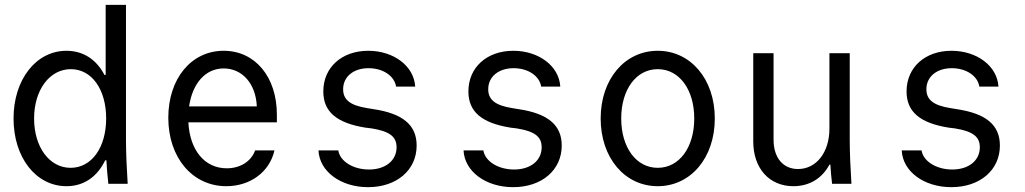

<svg xmlns="http://www.w3.org/2000/svg" viewBox="-20 -760 4240 794"><path d="M428 0H508C504 -63 501 -129 501 -180V-740H417V-450H412C379 -514 324 -550 255 -550C129 -550 36 -431 36 -270C36 -108 129 10 255 10C327 10 382 -29 415 -97H420C422 -65 424 -33 428 0ZM272 -66C184 -66 121 -152 121 -270C121 -388 185 -474 273 -474C359 -474 419 -391 419 -270C419 -150 359 -66 272 -66Z M759 -254H1125V-286C1125 -442 1035 -550 905 -550C771 -550 676 -435 676 -273C676 -108 776 10 916 10C1015 10 1095 -49 1115 -138H1035C1019 -93 974 -64 918 -64C826 -64 765 -139 759 -254ZM905 -477C981 -477 1038 -415 1042 -320H762C776 -416 830 -477 905 -477Z M1297 -138C1301 -51 1389 14 1502 14C1621 14 1703 -57 1703 -158C1703 -243 1646 -291 1522 -309L1498 -313C1429 -324 1399 -347 1399 -391C1399 -443 1442 -478 1504 -478C1564 -478 1611 -446 1618 -402H1697C1692 -487 1608 -550 1503 -550C1393 -550 1317 -481 1317 -382C1317 -298 1372 -251 1492 -232L1517 -229C1591 -217 1620 -195 1620 -151C1620 -96 1574 -59 1506 -59C1440 -59 1386 -93 1379 -138Z M1897 -138C1901 -51 1989 14 2102 14C2221 14 2303 -57 2303 -158C2303 -243 2246 -291 2122 -309L2098 -313C2029 -324 1999 -347 1999 -391C1999 -443 2042 -478 2104 -478C2164 -478 2211 -446 2218 -402H2297C2292 -487 2208 -550 2103 -550C1993 -550 1917 -481 1917 -382C1917 -298 1972 -251 2092 -232L2117 -229C2191 -217 2220 -195 2220 -151C2220 -96 2174 -59 2106 -59C2040 -59 1986 -93 1979 -138Z M2700 10C2836 10 2936 -107 2936 -270C2936 -433 2836 -550 2700 -550C2564 -550 2464 -433 2464 -270C2464 -107 2564 10 2700 10ZM2700 -66C2611 -66 2549 -150 2549 -270C2549 -390 2611 -474 2700 -474C2789 -474 2851 -390 2851 -270C2851 -150 2789 -66 2700 -66Z M3494 -180V-540H3410V-228C3410 -130 3356 -61 3280 -61C3218 -61 3179 -108 3179 -182V-540H3095V-175C3095 -64 3161 10 3261 10C3328 10 3380 -23 3410 -79H3414C3415 -53 3418 -27 3421 0H3501C3497 -63 3494 -129 3494 -180Z M3709 -138C3713 -51 3801 14 3914 14C4033 14 4115 -57 4115 -158C4115 -243 4058 -291 3934 -309L3910 -313C3841 -324 3811 -347 3811 -391C3811 -443 3854 -478 3916 -478C3976 -478 4023 -446 4030 -402H4109C4104 -487 4020 -550 3915 -550C3805 -550 3729 -481 3729 -382C3729 -298 3784 -251 3904 -232L3929 -229C4003 -217 4032 -195 4032 -151C4032 -96 3986 -59 3918 -59C3852 -59 3798 -93 3791 -138Z"/></svg>

Font: CommitMono
Style: 400Regular
Weight: 400
Monospace: yes
Designer: Eigil Nikolajsen
Foundry: Eigil Nikolajsen
Version: Version 1.143